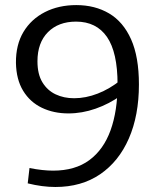

<svg xmlns="http://www.w3.org/2000/svg" viewBox="-20 -727 626 755"><path d="M453.7 -411.3 457 -352.3Q409.3 -318.3 356 -299.7Q302.7 -281 249 -281Q191 -281 144.5 -303.3Q98 -325.7 71 -370Q44 -414.3 42.7 -479.7Q42 -551 72.3 -601.5Q102.7 -652 156.7 -679.5Q210.7 -707 280 -707Q353.3 -707 409 -674.2Q464.7 -641.3 495.5 -572.3Q526.3 -503.3 526.3 -394.7Q526.3 -273.3 486.8 -182.7Q447.3 -92 373.8 -41.8Q300.3 8.3 197.7 8.3Q146.3 8.3 89 -6L96 -66.3Q122 -61 145.7 -58.5Q169.3 -56 188.7 -56Q275.3 -56 331.3 -97.3Q387.3 -138.7 414.8 -214.8Q442.3 -291 442.3 -395.3Q442.3 -521.3 400.7 -581.7Q359 -642 279 -642Q209.7 -642 168.5 -600.5Q127.3 -559 127.3 -486Q127.3 -435.3 146.8 -403.3Q166.3 -371.3 198.8 -356Q231.3 -340.7 271.3 -340.7Q317.3 -340.7 364.3 -359Q411.3 -377.3 453.7 -411.3Z"/></svg>

Font: Bitter Thin
Style: Regular
Weight: 100
Designer: Sol Matas, and Bitter project Authors
Foundry: Sol Matas
Version: Version 2.002